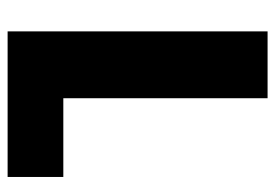

<svg xmlns="http://www.w3.org/2000/svg" viewBox="-132 -608 740 517"><g transform="rotate(90 238.5 -350.0)"><path d="M245 -150H457V0H65V-700H245Z"/></g></svg>

Font: Tilda Sans Black
Style: Regular
Weight: 900
Designer: ParaType Ltd
Foundry: ParaType Ltd
Version: Version 1.009